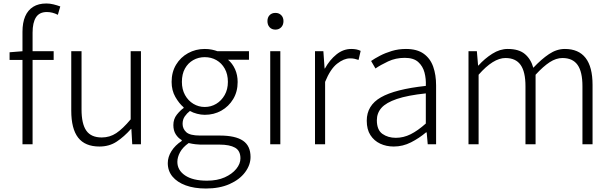

<svg xmlns="http://www.w3.org/2000/svg" viewBox="-20 -828 3513 1102"><path d="M109 0V-645Q109 -698 124.5 -734Q140 -770 170.5 -789Q201 -808 246 -808Q266 -808 286.5 -803Q307 -798 326 -791L312 -743Q281 -759 249 -759Q206 -759 186.5 -728.5Q167 -698 167 -641V0ZM35 -484V-528L110 -534H288V-484Z M551 13Q468 13 428.5 -38Q389 -89 389 -193V-534H448V-200Q448 -117 475.5 -78Q503 -39 564 -39Q610 -39 647.5 -64Q685 -89 730 -143V-534H789V0H739L734 -88H732Q692 -43 649.5 -15Q607 13 551 13Z M1162 254Q1095 254 1046 236Q997 218 970 185.5Q943 153 943 108Q943 73 964 39.5Q985 6 1023 -19V-24Q1002 -36 988.5 -57.5Q975 -79 975 -110Q975 -145 995 -170Q1015 -195 1034 -208V-212Q1008 -234 986.5 -271.5Q965 -309 965 -358Q965 -414 990.5 -456.5Q1016 -499 1059.5 -523Q1103 -547 1155 -547Q1178 -547 1196.5 -543Q1215 -539 1228 -534H1409V-485H1289Q1314 -464 1329 -431Q1344 -398 1344 -357Q1344 -302 1318.5 -259.5Q1293 -217 1250.5 -193Q1208 -169 1155 -169Q1134 -169 1111 -175Q1088 -181 1070 -191Q1053 -178 1040.5 -160Q1028 -142 1028 -117Q1028 -89 1049 -69.5Q1070 -50 1128 -50H1241Q1331 -50 1374.5 -20.5Q1418 9 1418 73Q1418 119 1386.5 161Q1355 203 1297.5 228.5Q1240 254 1162 254ZM1155 -214Q1191 -214 1221 -232Q1251 -250 1269.5 -282.5Q1288 -315 1288 -358Q1288 -402 1270 -434Q1252 -466 1222 -483Q1192 -500 1155 -500Q1119 -500 1089 -483Q1059 -466 1041.5 -434.5Q1024 -403 1024 -358Q1024 -315 1042 -282.5Q1060 -250 1090 -232Q1120 -214 1155 -214ZM1168 209Q1227 209 1269.5 190Q1312 171 1336 141.5Q1360 112 1360 81Q1360 37 1329 19.5Q1298 2 1240 2H1130Q1121 2 1102.5 0Q1084 -2 1063 -7Q1029 17 1013.5 45.5Q998 74 998 101Q998 149 1042.5 179Q1087 209 1168 209Z M1531 0V-534H1589V0ZM1561 -658Q1540 -658 1527.5 -671.5Q1515 -685 1515 -707Q1515 -728 1527.5 -741Q1540 -754 1561 -754Q1581 -754 1594 -741Q1607 -728 1607 -707Q1607 -685 1594 -671.5Q1581 -658 1561 -658Z M1788 0V-534H1836L1843 -435H1845Q1872 -484 1911 -515.5Q1950 -547 1996 -547Q2012 -547 2025 -544.5Q2038 -542 2050 -536L2038 -484Q2025 -488 2015 -490.5Q2005 -493 1989 -493Q1954 -493 1915 -462.5Q1876 -432 1846 -358V0Z M2240 13Q2197 13 2162 -3.5Q2127 -20 2106 -52.5Q2085 -85 2085 -135Q2085 -223 2166.5 -269.5Q2248 -316 2424 -335Q2426 -375 2416.5 -411.5Q2407 -448 2380.5 -472Q2354 -496 2303 -496Q2251 -496 2207.5 -475.5Q2164 -455 2135 -435L2110 -478Q2130 -492 2160.5 -508Q2191 -524 2229 -535.5Q2267 -547 2310 -547Q2374 -547 2412 -519.5Q2450 -492 2466.5 -445Q2483 -398 2483 -338V0H2435L2429 -68H2425Q2386 -35 2339 -11Q2292 13 2240 13ZM2252 -37Q2296 -37 2337 -57.5Q2378 -78 2424 -119V-292Q2320 -281 2258 -260Q2196 -239 2169.5 -209Q2143 -179 2143 -138Q2143 -82 2175 -59.5Q2207 -37 2252 -37Z M2669 0V-534H2717L2724 -452H2726Q2762 -492 2805.5 -519.5Q2849 -547 2894 -547Q2958 -547 2992.5 -518Q3027 -489 3041 -439Q3087 -488 3131 -517.5Q3175 -547 3222 -547Q3301 -547 3341 -495.5Q3381 -444 3381 -341V0H3323V-333Q3323 -416 3295 -455.5Q3267 -495 3208 -495Q3172 -495 3135 -471Q3098 -447 3054 -399V0H2996V-333Q2996 -416 2968 -455.5Q2940 -495 2881 -495Q2846 -495 2807.5 -471Q2769 -447 2727 -399V0Z"/></svg>

Font: Noto Sans JP Thin Light
Style: Regular
Weight: 300
Version: Version 2.004-H2;hotconv 1.0.118;makeotfexe 2.5.65603